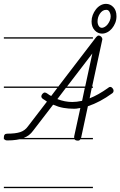

<svg xmlns="http://www.w3.org/2000/svg" viewBox="-20 -735 623 994"><path d="M461 -280H455L444 -226Q488 -243 540 -280Q544 -285 551 -285Q557 -285 562.5 -278.5Q568 -272 568 -266Q568 -257 561 -252Q498 -206 435 -185L400 -22L399 -21H461V-14H396Q392 -7 384 -7Q370 -7 366 -14H81Q73 -12 64 -11Q44 -8 18 -8Q7 -8 3 -14H0V-21V-25Q0 -43 18 -43Q60 -43 84.5 -51Q109 -59 124 -80L223 -209L213 -216Q207 -219 202 -223Q194 -229 194 -236Q194 -243 200 -249.5Q206 -256 212 -256Q218 -256 226.5 -249.5Q235 -243 245 -238L277 -280H0V-287H282L478 -543Q485 -551 491 -551Q498 -551 504 -545Q510 -539 510 -532L457 -287H461ZM364 -23V-29L396 -176Q381 -173 374.5 -172.5Q368 -172 363 -172Q334 -172 308.5 -176.5Q283 -181 255 -193L152 -59Q142 -45 129 -35Q118 -27 103 -21H364ZM529 -715Q551 -715 567 -698Q583 -681 583 -651Q583 -632 576.5 -616Q570 -600 559.5 -587.5Q549 -575 535.5 -568Q522 -561 508 -561Q486 -561 470 -578.5Q454 -596 454 -624Q454 -641 460 -657Q466 -673 476.5 -686.5Q487 -700 500.5 -707.5Q514 -715 529 -715ZM277 -222Q316 -207 354 -207Q365 -207 378 -208.5Q391 -210 405 -213L419 -280H321ZM458 -458 327 -287H421ZM529 -684Q519 -684 511 -678.5Q503 -673 497 -664Q491 -655 488 -645Q485 -635 485 -624Q485 -611 491 -601Q497 -591 508 -591Q514 -591 522 -595.5Q530 -600 536.5 -608Q543 -616 548 -627Q553 -638 553 -651Q553 -662 547.5 -672.5Q542 -683 533 -684ZM461 239H0V232H461ZM461 -535H0V-542H461Z"/></svg>

Font: Gruenewald VA 1. Klasse
Style: Regular
Weight: 400
Designer: Peter Wiegel
Foundry: Peter Wiegel, nach dem Schriftentwurf von Dr. H. Gr¸newald
Version: Version 0.007